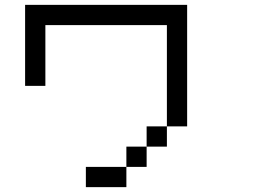

<svg xmlns="http://www.w3.org/2000/svg" viewBox="-20 -770 1040 790"><path d="M666.7 -166.7H583.3V-250H666.7ZM666.7 -250V-666.7H166.7V-416.7H83.3V-750H750V-250ZM333.3 0V-83.3H500V0ZM500 -83.3V-166.7H583.3V-83.3Z"/></svg>

Font: GalmuriMono11 Regular
Style: Regular
Weight: 400
Designer: Lee Minseo (quiple)
Version: Version 2.399;hotconv 1.1.1;makeotfexe 2.6.0 DEVELOPMENT